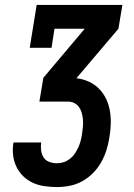

<svg xmlns="http://www.w3.org/2000/svg" viewBox="-20 -755 540 775"><path d="M210 0Q185 0 160 -3.5Q135 -7 113 -17Q91 -27 74 -43.5Q57 -60 46.5 -81.5Q36 -103 33 -128Q30 -153 34 -178L35 -180H147L146 -179Q144 -163 146 -147.5Q148 -132 156 -119.5Q164 -107 179 -101.5Q194 -96 210 -96Q224 -96 237.5 -100.5Q251 -105 262.5 -114Q274 -123 282 -135Q290 -147 296 -160Q302 -173 305.5 -186.5Q309 -200 311 -213Q313 -228 314.5 -242Q316 -256 315 -270Q314 -284 310.5 -297.5Q307 -311 299.5 -322Q292 -333 280 -339Q268 -345 253 -345H139L155 -441L322 -639H200L188 -562H100L128 -735H474L458 -639L290 -441L289 -439Q316 -436 339.5 -425Q363 -414 380.5 -396Q398 -378 409 -354.5Q420 -331 424 -305Q428 -279 427 -252Q426 -225 421 -197Q417 -172 409 -147Q401 -122 387.5 -98.5Q374 -75 354.5 -55.5Q335 -36 311 -23Q287 -10 261.5 -5Q236 0 210 0Z"/></svg>

Font: Iosevka Curly Slab
Style: Bold Italic
Weight: 700
Italic angle: -9°
Monospace: yes
Designer: Belleve Invis
Foundry: Belleve Invis
Version: Version 22.1.2; ttfautohint (v1.8.4)